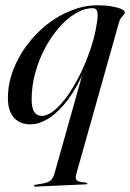

<svg xmlns="http://www.w3.org/2000/svg" viewBox="-20 -463 494 728"><path d="M297.5 -199 300 -196.5Q272.5 -132 238.5 -86.2Q204.5 -40.5 167.5 -16Q130.5 8.5 94.5 8.5Q55 8.5 32.5 -17.2Q10 -43 10 -90.5Q10 -144.5 29.5 -196.2Q49 -248 82.5 -292.5Q116 -337 159.2 -371Q202.5 -405 251.8 -424Q301 -443 350.5 -443Q379 -443 402.2 -439Q425.5 -435 439.5 -429Q453.5 -423 453.5 -417.5Q453.5 -412 449.2 -407.2Q445 -402.5 439.8 -396.2Q434.5 -390 431.5 -379L270 194Q265.5 209.5 268.5 216.8Q271.5 224 283 226L305 229.5Q307.5 230 309.2 230.8Q311 231.5 311 233Q311 234.5 309.5 235.2Q308 236 305 236L115.5 244.5Q112 245 110.5 244Q109 243 109 241.5Q109 240.5 110.5 239Q112 237.5 117.5 237Q142 233.5 155.8 229.5Q169.5 225.5 176.5 216.2Q183.5 207 188 190ZM100 -87.5Q100 -52.5 110.2 -38Q120.5 -23.5 137.5 -23.5Q161 -23.5 187.5 -45.8Q214 -68 239.8 -105.5Q265.5 -143 287.8 -189.5Q310 -236 325.8 -284.8Q341.5 -333.5 347.5 -378Q352 -405 348.8 -418.5Q345.5 -432 332 -432Q299.5 -432 266.5 -412.2Q233.5 -392.5 203.5 -358Q173.5 -323.5 150.2 -279.5Q127 -235.5 113.5 -186Q100 -136.5 100 -87.5Z"/></svg>

Font: Fraunces 120pt
Style: Italic
Weight: 400
Italic angle: -16°
Version: Version 1.000;[b76b70a41]